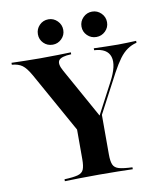

<svg xmlns="http://www.w3.org/2000/svg" viewBox="-104 -803 739 871"><g transform="rotate(-10 266.0 -368.0)"><path d="M253.2 -160.5 64.5 -498.4Q44.4 -533.9 26.6 -546.8Q8.9 -559.7 -21 -562.1V-571Q7.3 -570.2 40.3 -569.4Q73.4 -568.5 110.5 -568.5Q156.5 -568.5 192.7 -569.4Q229 -570.2 252.4 -571V-562.1Q206.5 -560.5 195.2 -545.2Q183.9 -529.8 204 -494.4L335.5 -258.1L321 -246.8L405.6 -407.3Q443.5 -478.2 431 -518.5Q418.5 -558.9 358.1 -562.1V-571Q387.9 -570.2 413.3 -569.4Q438.7 -568.5 469.4 -568.5Q492.7 -568.5 512.9 -569.4Q533.1 -570.2 553.2 -571V-562.1Q529.8 -556.5 510.5 -543.1Q491.1 -529.8 473.8 -506.5Q456.5 -483.1 436.3 -446L285.5 -160.5ZM124.2 0V-8.9Q165.3 -10.5 185.9 -16.1Q206.5 -21.8 212.9 -37.5Q219.4 -53.2 219.4 -84.7V-250.8L290.3 -194.4L341.9 -276.6V-84.7Q341.9 -53.2 348.8 -37.5Q355.6 -21.8 376.2 -16.1Q396.8 -10.5 437.1 -8.9V0Q412.1 -0.8 370.6 -1.6Q329 -2.4 282.3 -2.4Q233.1 -2.4 191.1 -1.6Q149.2 -0.8 124.2 0ZM379 -619.4Q354.8 -619.4 337.5 -636.3Q320.2 -653.2 320.2 -677.4Q320.2 -701.6 337.5 -719Q354.8 -736.3 379 -736.3Q403.2 -736.3 420.6 -719Q437.9 -701.6 437.9 -677.4Q437.9 -653.2 420.6 -636.3Q403.2 -619.4 379 -619.4ZM178.2 -619.4Q153.2 -619.4 136.3 -636.3Q119.4 -653.2 119.4 -677.4Q119.4 -701.6 136.3 -719Q153.2 -736.3 178.2 -736.3Q201.6 -736.3 219 -719Q236.3 -701.6 236.3 -677.4Q236.3 -653.2 219 -636.3Q201.6 -619.4 178.2 -619.4Z"/></g></svg>

Font: Playfair 144pt
Style: Bold
Weight: 700
Version: Version 2.001;gftools[0.9.30]